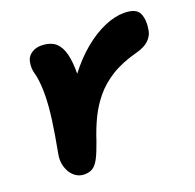

<svg xmlns="http://www.w3.org/2000/svg" viewBox="-100 -619 743 733"><g transform="rotate(-20 272.0 -252.0)"><path d="M124 12Q101 12 83.5 -3Q66 -18 58 -44Q50 -70 57 -101Q70 -170 77.5 -225Q85 -280 85.5 -323.5Q86 -367 80 -400Q73 -426 72.5 -438.5Q72 -451 75 -465Q79 -484 96 -495.5Q113 -507 135 -507Q165 -507 185 -495Q205 -483 216 -455Q227 -427 228.5 -379Q230 -331 223 -259L156 -237Q187 -304 226.5 -356Q266 -408 309 -443.5Q352 -479 395 -497.5Q438 -516 475 -516Q525 -516 537 -488.5Q549 -461 541 -419Q537 -399 520 -382.5Q503 -366 469 -357Q405 -340 362.5 -313.5Q320 -287 291.5 -252.5Q263 -218 243.5 -177.5Q224 -137 209 -90Q195 -50 183.5 -28Q172 -6 158.5 3Q145 12 124 12Z"/></g></svg>

Font: Shantell Sans Light
Style: Bold Italic
Weight: 700
Italic angle: -11°
Version: Version 1.011;[c5ecc13dd]